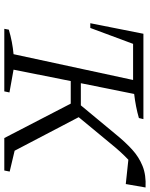

<svg xmlns="http://www.w3.org/2000/svg" viewBox="78 -775 697 893"><g transform="rotate(90 426.5 -328.5)"><path d="M622 0 462 -309H357L304 -43L410 -24L405 0H114L118 -21Q175 -38 232 -43L352 -599H184L110 -400H88L137 -647H534L529 -626Q477 -611 417 -604L367 -356H470L606 -520Q641 -563 675.5 -594.5Q710 -626 752 -643Q794 -660 852 -657L836 -565L723 -577Q707 -562 688.5 -542Q670 -522 649 -496L525 -346L681 -48L778 -25L773 0Z"/></g></svg>

Font: Piazzolla Light
Style: Italic
Weight: 300
Italic angle: -11.3°
Designer: Juan Pablo del Peral
Foundry: Huerta Tipografica
Version: Version 1.330